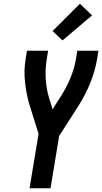

<svg xmlns="http://www.w3.org/2000/svg" viewBox="-20 -1006 546 1026"><path d="M138 0 186 -291 136 -451Q120 -508 113.5 -568.5Q107 -629 117 -691L124 -735H237L230 -691Q221 -636 224.5 -582.5Q228 -529 243 -480L261 -422L305 -491Q335 -538 356 -588.5Q377 -639 386 -691L393 -735H506L499 -691Q488 -626 462 -562Q436 -498 399 -440L296 -279L250 0ZM314 -790 261 -840 407 -986 472 -924Z"/></svg>

Font: Iosevka Curly
Style: Bold Italic
Weight: 700
Italic angle: -9°
Monospace: yes
Designer: Belleve Invis
Foundry: Belleve Invis
Version: Version 22.1.2; ttfautohint (v1.8.4)